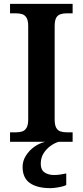

<svg xmlns="http://www.w3.org/2000/svg" viewBox="-20 -734 428 994"><path d="M32 0V-49H63Q81 -49 95 -53.5Q109 -58 117.5 -72.5Q126 -87 126 -116V-598Q126 -628 117.5 -642Q109 -656 95 -660.5Q81 -665 63 -665H32V-714H356V-665H325Q308 -665 293.5 -660.5Q279 -656 271 -642Q263 -628 263 -598V-116Q263 -87 271 -72.5Q279 -58 293.5 -53.5Q308 -49 325 -49H356V0ZM241 240Q172 240 134.5 213.5Q97 187 97 130Q97 99 114 72Q131 45 157.5 26Q184 7 215 0H284Q263 6 241.5 21.5Q220 37 205.5 60Q191 83 191 115Q191 145 210.5 158.5Q230 172 260 172Q274 172 289.5 170Q305 168 323 164V224Q313 229 298 232.5Q283 236 267.5 238Q252 240 241 240Z"/></svg>

Font: Noto Serif Kannada SemiBold
Style: Regular
Weight: 600
Version: Version 2.003